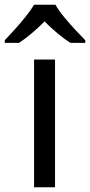

<svg xmlns="http://www.w3.org/2000/svg" viewBox="-58 -786 378 806"><path d="M173 0H85V-536H173ZM175 -766Q187 -744 209.5 -716.5Q232 -689 256.5 -662.5Q281 -636 300 -617V-606H238Q212 -622 184 -645.5Q156 -669 129 -696Q102 -669 75 -646Q48 -623 22 -606H-38V-617Q-19 -637 4.5 -663Q28 -689 50 -716.5Q72 -744 85 -766Z"/></svg>

Font: Noto Sans IKEA
Style: Regular
Weight: 400
Designer: Monotype Design Team
Foundry: Monotype Imaging Inc.
Version: Version 2.001